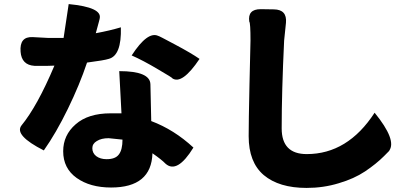

<svg xmlns="http://www.w3.org/2000/svg" viewBox="-20 -848 2040 942"><path d="M317 -828Q483 -812 469 -757Q472 -765 450 -685Q520 -698 573 -714Q577 -575 513 -559Q492 -552 407 -541Q371 -433 313 -314Q255 -195 195 -110Q49 -184 85 -232Q163 -327 247 -526L215 -525Q147 -525 149 -525Q86 -529 81 -594Q75 -669 140 -666L214 -662H292L317 -828ZM433 -121Q433 -97 452 -82Q472 -67 503 -67Q546 -67 563 -90Q581 -113 581 -163L513 -170Q477 -170 455 -156Q433 -143 433 -121ZM565 -499Q717 -499 718 -434L722 -254Q834 -212 929 -124Q849 6 792 -45Q774 -64 728 -96Q723 72 525 72Q422 72 356 25Q290 -22 290 -106Q290 -185 351 -238Q412 -292 523 -292H576L570 -406Q566 -483 565 -499ZM959 -559Q873 -431 825 -464Q829 -465 755 -508Q681 -552 626 -576Q704 -696 756 -672Q758 -673 838 -630Q919 -587 959 -559Z M1324 -802Q1389 -801 1383 -736L1374 -649Q1362 -397 1362 -218Q1362 -92 1485 -92Q1686 -92 1818 -295Q1928 -160 1889 -108Q1902 -120 1864 -82Q1826 -44 1771 -7Q1717 29 1642 51Q1567 74 1484 74Q1349 74 1274 11Q1200 -52 1200 -180Q1200 -249 1204 -433Q1209 -618 1209 -649Q1209 -736 1203 -742Q1194 -803 1259 -803Z"/></svg>

Font: Swei Half Moon CJK SC
Style: Black
Weight: 900
Version: Version 2.071